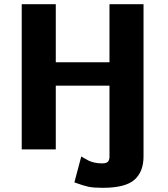

<svg xmlns="http://www.w3.org/2000/svg" viewBox="-20 -715 804 919"><path d="M84 0V-695H247V-417H504V-695H667V34Q667 107 623.5 145.5Q580 184 471 184Q428 184 404 179Q380 174 336 158L369 34Q373 36 385.5 43.5Q398 51 406.5 55Q415 59 431.5 63Q448 67 468 67Q490 67 497 58.5Q504 50 504 35V-305H247V0Z"/></svg>

Font: Coval
Style: Black
Weight: 1000
Foundry: Context Ltd
Version: Version 001.000